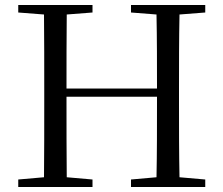

<svg xmlns="http://www.w3.org/2000/svg" viewBox="-20 -748 893 768"><path d="M504 -698 606 -690C608 -592 608 -493 608 -394H246C246 -494 246 -593 247 -690L350 -698V-728H53V-698L156 -690C157 -591 157 -491 157 -391V-337C157 -236 157 -137 156 -39L53 -30V0H350V-30L247 -39C246 -136 246 -237 246 -361H608C608 -237 608 -136 606 -39L504 -30V0H801V-30L698 -39C696 -137 696 -237 696 -337V-391C696 -492 696 -592 698 -690L801 -698V-728H504Z"/></svg>

Font: Harano Aji Mincho KR
Style: Regular
Weight: 400
Foundry: Masamichi Hosoda
Version: HaranoAjiMinchoKR-Regular version 20230610;ttx 4.39.4